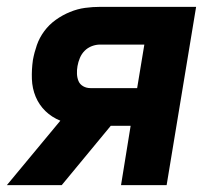

<svg xmlns="http://www.w3.org/2000/svg" viewBox="-21 -540 641 560"><path d="M159 0H-1L155 -188Q130 -198 111.5 -216Q93 -234 83 -258Q73 -282 72 -309.5Q71 -337 75 -365Q79 -387 86.5 -408.5Q94 -430 108 -449Q122 -468 141.5 -482Q161 -496 183 -505Q205 -514 227 -517Q249 -520 271 -520H551L465 0H332L360 -173H302ZM243 -283H379L400 -410H271Q259 -410 247 -405.5Q235 -401 226 -392Q217 -383 212 -371Q207 -359 205 -347Q203 -336 203.5 -324.5Q204 -313 208 -303.5Q212 -294 221.5 -288.5Q231 -283 243 -283Z"/></svg>

Font: Iosevka Aile Extrabold
Style: Italic
Weight: 800
Italic angle: -9°
Designer: Belleve Invis
Foundry: Belleve Invis
Version: Version 31.1.0; ttfautohint (v1.8.4)